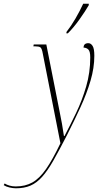

<svg xmlns="http://www.w3.org/2000/svg" viewBox="-154 -776 544 1036"><path d="M-68 240Q-84 240 -103 235.5Q-122 231 -134 223L-129 214Q-118 221 -102.5 225.5Q-87 230 -69 230Q-18 230 20.5 208.5Q59 187 94.5 136Q130 85 172 -3L77 -486Q72 -515 64 -520.5Q56 -526 36 -526H26L28 -536H96L168 -172Q175 -138 180.5 -107.5Q186 -77 191 -42H194Q224 -99 256.5 -166.5Q289 -234 311 -309.5Q333 -385 333 -466Q333 -499 322.5 -509Q312 -519 297 -519Q297 -543 323 -543Q336 -543 345.5 -528.5Q355 -514 355 -475Q355 -410 334.5 -340.5Q314 -271 280.5 -198Q247 -125 208 -48Q166 34 134.5 89.5Q103 145 73.5 178Q44 211 10.5 225.5Q-23 240 -68 240ZM205 -604Q230 -636 253 -675.5Q276 -715 295 -756H325V-748Q306 -715 275 -671.5Q244 -628 212 -596H204Z"/></svg>

Font: Noto Serif Display ExtraCondensed Thin
Style: Italic
Weight: 100
Width: 2
Italic angle: -12°
Designer: Monotype Design Team
Foundry: Monotype Imaging Inc.
Version: Version 2.009